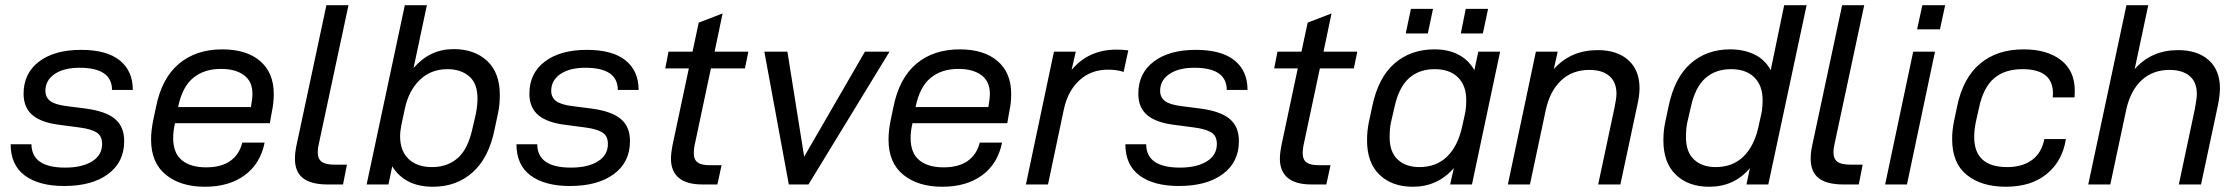

<svg xmlns="http://www.w3.org/2000/svg" viewBox="-20 -710 8614 739"><path d="M75.2 -34.7Q21 -75.2 21 -154.8H101.1Q101.6 -64.9 231 -64.9Q295.9 -64.9 334.5 -88.9Q373 -112.8 373 -155.8Q373 -186.5 352.5 -199.7Q331.1 -213.4 287.1 -219.2L212.9 -229Q140.6 -237.3 106 -266.1Q70.8 -295.4 70.8 -349.1Q70.8 -428.2 130.4 -473.1Q189.9 -518.1 292 -518.1Q390.1 -518.1 440.4 -478Q491.2 -437.5 491.2 -363.8H411.1Q411.1 -449.2 286.1 -449.2Q225.6 -449.2 189.9 -424.8Q154.8 -400.4 154.8 -360.8Q154.8 -335 173.8 -320.8Q192.9 -307.1 234.9 -301.8L311 -292Q387.2 -281.7 422.4 -252.4Q458 -222.7 458 -167Q458 -85.9 396 -40Q334 5.9 227.1 5.9Q129.9 5.9 75.2 -34.7Z M980.5 -475.6Q1033.7 -430.7 1033.7 -348.1Q1033.7 -313.5 1026.4 -279.8L1018.6 -235.8H653.8Q646.5 -206.5 646.5 -179.2Q646.5 -120.1 680.7 -92.8Q713.9 -65.9 773.4 -65.9Q830.6 -65.9 865.2 -89.8Q900.9 -114.3 912.6 -161.1H998.5Q981.9 -79.1 921.4 -35.2Q861.3 8.8 768.6 8.8Q675.3 8.8 618.7 -37.1Q561.5 -83 561.5 -172.9Q561.5 -206.1 569.3 -245.1L580.6 -298.8Q602.5 -408.7 668.5 -464.4Q734.4 -520 835.4 -520Q928.2 -520 980.5 -475.6ZM951.7 -348.1Q951.7 -396.5 919.4 -420.4Q886.7 -444.8 830.6 -444.8Q766.1 -444.8 724.1 -410.6Q681.6 -376.5 665.5 -297.9H945.8L947.8 -311Q951.7 -331.5 951.7 -348.1Z M1146 -24.4Q1115.2 -48.8 1115.2 -99.1Q1115.2 -124.5 1122.1 -154.8L1236.3 -689.9H1321.3L1208 -160.2Q1203.1 -140.1 1203.1 -123Q1203.1 -98.1 1218.8 -86.9Q1233.9 -76.2 1269 -76.2H1315.4L1300.3 0H1241.2Q1177.2 0 1146 -24.4Z M1489.7 -69.8 1475.1 0H1391.1L1538.1 -689.9H1623L1571.8 -448.2Q1634.3 -521 1726.1 -521Q1805.7 -521 1855 -475.6Q1903.8 -430.2 1903.8 -344.2Q1903.8 -307.6 1897 -274.9L1883.8 -212.9Q1861.8 -102.5 1799.3 -46.9Q1737.3 8.8 1646 8.8Q1538.6 8.8 1489.7 -69.8ZM1742.7 -102.5Q1781.7 -137.2 1798.8 -216.8L1812 -273.9Q1817.9 -306.2 1817.9 -330.1Q1817.9 -388.7 1786.1 -416Q1753.9 -443.8 1702.1 -443.8Q1638.2 -443.8 1595.2 -401.9Q1552.7 -360.4 1538.1 -291L1524.9 -229Q1520 -205.1 1520 -185.1Q1520 -129.9 1552.2 -98.6Q1585 -66.9 1643.1 -66.9Q1702.6 -66.9 1742.7 -102.5Z M2022 -34.7Q1967.8 -75.2 1967.8 -154.8H2047.9Q2048.3 -64.9 2177.7 -64.9Q2242.7 -64.9 2281.2 -88.9Q2319.8 -112.8 2319.8 -155.8Q2319.8 -186.5 2299.3 -199.7Q2277.8 -213.4 2233.9 -219.2L2159.7 -229Q2087.4 -237.3 2052.7 -266.1Q2017.6 -295.4 2017.6 -349.1Q2017.6 -428.2 2077.1 -473.1Q2136.7 -518.1 2238.8 -518.1Q2336.9 -518.1 2387.2 -478Q2438 -437.5 2438 -363.8H2357.9Q2357.9 -449.2 2232.9 -449.2Q2172.4 -449.2 2136.7 -424.8Q2101.6 -400.4 2101.6 -360.8Q2101.6 -335 2120.6 -320.8Q2139.6 -307.1 2181.6 -301.8L2257.8 -292Q2334 -281.7 2369.1 -252.4Q2404.8 -222.7 2404.8 -167Q2404.8 -85.9 2342.8 -40Q2280.8 5.9 2173.8 5.9Q2076.7 5.9 2022 -34.7Z M2655.3 -159.2Q2650.4 -139.2 2650.4 -119.1Q2650.4 -95.7 2665 -85Q2679.2 -74.2 2710.4 -74.2H2757.3L2741.2 0H2683.6Q2623 0 2592.8 -25.4Q2562.5 -50.8 2562.5 -99.1Q2562.5 -121.1 2569.3 -154.8L2631.3 -446.8H2540.5L2553.2 -511.2H2645.5L2669.4 -623L2761.2 -658.2L2730.5 -511.2H2860.4L2847.2 -446.8H2716.3Z M2921.9 -511.2H3010.7L3075.2 -106.9L3309.1 -511.2H3403.8L3091.8 0H3016.1Z M3818.8 -475.6Q3872.1 -430.7 3872.1 -348.1Q3872.1 -313.5 3864.7 -279.8L3856.9 -235.8H3492.2Q3484.9 -206.5 3484.9 -179.2Q3484.9 -120.1 3519 -92.8Q3552.2 -65.9 3611.8 -65.9Q3668.9 -65.9 3703.6 -89.8Q3739.3 -114.3 3751 -161.1H3836.9Q3820.3 -79.1 3759.8 -35.2Q3699.7 8.8 3606.9 8.8Q3513.7 8.8 3457 -37.1Q3399.9 -83 3399.9 -172.9Q3399.9 -206.1 3407.7 -245.1L3418.9 -298.8Q3440.9 -408.7 3506.8 -464.4Q3572.8 -520 3673.8 -520Q3766.6 -520 3818.8 -475.6ZM3790 -348.1Q3790 -396.5 3757.8 -420.4Q3725.1 -444.8 3668.9 -444.8Q3604.5 -444.8 3562.5 -410.6Q3520 -376.5 3503.9 -297.9H3784.2L3786.1 -311Q3790 -331.5 3790 -348.1Z M4036.6 -511.2H4120.6L4104.5 -440.9Q4169.9 -519 4277.3 -519Q4303.2 -519 4322.8 -516.1L4304.7 -433.1Q4279.8 -441.9 4244.6 -441.9Q4180.2 -441.9 4135.7 -401.9Q4090.3 -361.3 4074.7 -289.1L4013.7 0H3928.7Z M4365.7 -34.7Q4311.5 -75.2 4311.5 -154.8H4391.6Q4392.1 -64.9 4521.5 -64.9Q4586.4 -64.9 4625 -88.9Q4663.6 -112.8 4663.6 -155.8Q4663.6 -186.5 4643.1 -199.7Q4621.6 -213.4 4577.6 -219.2L4503.4 -229Q4431.2 -237.3 4396.5 -266.1Q4361.3 -295.4 4361.3 -349.1Q4361.3 -428.2 4420.9 -473.1Q4480.5 -518.1 4582.5 -518.1Q4680.7 -518.1 4731 -478Q4781.7 -437.5 4781.7 -363.8H4701.7Q4701.7 -449.2 4576.7 -449.2Q4516.1 -449.2 4480.5 -424.8Q4445.3 -400.4 4445.3 -360.8Q4445.3 -335 4464.4 -320.8Q4483.4 -307.1 4525.4 -301.8L4601.6 -292Q4677.7 -281.7 4712.9 -252.4Q4748.5 -222.7 4748.5 -167Q4748.5 -85.9 4686.5 -40Q4624.5 5.9 4517.6 5.9Q4420.4 5.9 4365.7 -34.7Z M4999 -159.2Q4994.1 -139.2 4994.1 -119.1Q4994.1 -95.7 5008.8 -85Q5022.9 -74.2 5054.2 -74.2H5101.1L5085 0H5027.3Q4966.8 0 4936.5 -25.4Q4906.2 -50.8 4906.2 -99.1Q4906.2 -121.1 4913.1 -154.8L4975.1 -446.8H4884.3L4897 -511.2H4989.3L5013.2 -623L5105 -658.2L5074.2 -511.2H5204.1L5190.9 -446.8H5060.1Z M5290 -37.1Q5241.7 -83 5241.7 -169.9Q5241.7 -206.1 5248.5 -238.8L5261.7 -300.8Q5284.7 -411.1 5346.7 -465.3Q5409.7 -520 5500.5 -520Q5555.2 -520 5593.8 -499.5Q5632.8 -479 5654.8 -439.9L5669.9 -511.2H5753.9L5645.5 0H5561.5L5575.7 -63Q5513.2 8.8 5418 8.8Q5337.9 8.8 5290 -37.1ZM5549.8 -107.4Q5590.8 -147.5 5606.9 -219.2L5618.7 -272Q5623.5 -294.9 5623.5 -325.2Q5623.5 -380.9 5591.3 -412.6Q5559.6 -443.8 5502 -443.8Q5442.4 -443.8 5403.3 -409.2Q5363.3 -373.5 5346.7 -294.9L5333.5 -237.8Q5328.6 -213.4 5328.6 -182.1Q5328.6 -124.5 5359.9 -95.7Q5391.1 -66.9 5442.9 -66.9Q5508.3 -66.9 5549.8 -107.4ZM5410.6 -675.8H5495.6L5475.6 -581.1H5390.6ZM5621.6 -675.8H5707.5L5687.5 -581.1H5602.5Z M5891.6 -511.2H5975.6L5960.4 -443.8Q6025.4 -517.1 6129.4 -517.1Q6205.1 -517.1 6248 -478Q6290.5 -439.5 6290.5 -370.1Q6290.5 -342.8 6281.7 -304.2L6216.8 0H6131.3L6193.4 -292Q6201.7 -330.6 6201.7 -349.1Q6201.7 -394 6174.3 -417.5Q6147.5 -440.9 6097.7 -440.9Q6032.2 -440.9 5989.3 -400.9Q5945.8 -360.4 5929.7 -287.1L5868.7 0H5783.7Z M6430.7 -37.1Q6382.3 -83 6382.3 -169.9Q6382.3 -206.1 6389.2 -238.8L6402.3 -300.8Q6425.3 -411.1 6486.8 -465.3Q6548.8 -520 6639.2 -520Q6692.4 -520 6733.4 -500Q6773.4 -480.5 6795.4 -439.9L6847.2 -689.9H6933.6L6786.1 0H6702.1L6715.3 -63Q6655.3 8.8 6558.6 8.8Q6478.5 8.8 6430.7 -37.1ZM6690.4 -107.4Q6731.4 -147.5 6747.6 -219.2L6759.3 -272Q6764.2 -294.9 6764.2 -325.2Q6764.2 -380.9 6731.9 -412.6Q6700.2 -443.8 6642.6 -443.8Q6583 -443.8 6543.9 -409.2Q6503.9 -373.5 6487.3 -294.9L6474.1 -237.8Q6469.2 -213.9 6469.2 -182.1Q6469.2 -124.5 6500.5 -95.7Q6531.7 -66.9 6583.5 -66.9Q6648.9 -66.9 6690.4 -107.4Z M6980 -24.4Q6949.2 -48.8 6949.2 -99.1Q6949.2 -124.5 6956.1 -154.8L7070.3 -689.9H7155.3L7042 -160.2Q7037.1 -140.1 7037.1 -123Q7037.1 -98.1 7052.7 -86.9Q7067.9 -76.2 7103 -76.2H7149.4L7134.3 0H7075.2Q7011.2 0 6980 -24.4Z M7378.9 -689.9H7466.8L7446.8 -597.2H7358.9ZM7343.8 -511.2H7427.7L7319.8 0H7235.8Z M7550.3 -36.6Q7493.7 -82 7493.7 -174.8Q7493.7 -207.5 7500.5 -241.2L7512.7 -299.8Q7535.2 -409.7 7601.1 -464.8Q7666.5 -520 7768.6 -520Q7858.9 -520 7912.1 -479Q7965.8 -438 7965.8 -359.9Q7965.8 -348.6 7964.8 -335H7880.9L7881.8 -350.1Q7881.8 -443.8 7764.6 -443.8Q7696.8 -443.8 7655.8 -409.2Q7613.3 -373.5 7596.7 -293L7584.5 -238.8Q7578.6 -208 7578.6 -183.1Q7578.6 -66.9 7705.6 -66.9Q7764.2 -66.9 7801.8 -94.7Q7838.4 -122.1 7848.6 -174.8H7931.6Q7918.5 -90.3 7857.9 -40.5Q7797.9 8.8 7700.7 8.8Q7606.4 8.8 7550.3 -36.6Z M8164.6 -689.9H8248.5L8196.3 -443.8Q8260.3 -517.1 8363.3 -517.1Q8439 -517.1 8481.9 -478Q8524.4 -439.5 8524.4 -370.1Q8524.4 -343.3 8516.6 -304.2L8451.7 0H8366.2L8428.2 -292Q8435.5 -331.1 8435.5 -349.1Q8435.5 -394 8407.7 -417.5Q8379.9 -440.9 8330.6 -440.9Q8265.6 -440.9 8222.7 -400.9Q8179.7 -360.8 8163.6 -287.1L8102.5 0H8017.6Z"/></svg>

Font: D-DIN Exp
Style: DINExp-Italic
Weight: 400
Width: 7
Italic angle: -12°
Designer: Charles Nix
Foundry: Datto Inc.
Version: Version 1.00